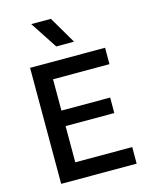

<svg xmlns="http://www.w3.org/2000/svg" viewBox="-136 -1032 884 1119"><g transform="rotate(-15 306.0 -472.0)"><path d="M91 0V-700H543.5V-601H203V-412H497V-318.5H203V-100H546.5V0ZM270.5 -781 163.5 -944.5H282L378 -781Z"/></g></svg>

Font: Geologica Roman
Style: Regular
Weight: 400
Designer: Sindre Bremnes, Frode Helland
Foundry: Monokrom Skriftforlag AS
Version: Version 1.010;gftools[0.9.28]